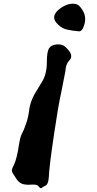

<svg xmlns="http://www.w3.org/2000/svg" viewBox="-20 -822 514 1016"><path d="M280 -587Q295 -588 305.5 -585Q316 -582 323.5 -576Q331 -570 342 -557Q371 -524 344 -499Q328 -481 326 -445Q321 -418 304 -333Q288 -262 266 -112Q240 62 238 119Q235 158 215 163Q211 165 208 167Q205 169 203.5 170Q202 171 201 172Q200 173 199 173.5Q198 174 197 174Q190 173 184 164Q177 153 148 155Q125 157 110 154Q95 152 82 142Q70 132 60 114Q44 92 43 82Q42 72 54 50Q70 16 81 -60Q85 -84 89 -97Q93 -110 100 -123Q107 -136 110 -146Q127 -187 133 -229Q134 -239 135.5 -247.5Q137 -256 138.5 -263Q140 -270 143 -278Q146 -286 147.5 -291Q149 -296 153.5 -305Q158 -314 160 -318.5Q162 -323 168.5 -333.5Q175 -344 177.5 -348Q180 -352 188 -365.5Q196 -379 200 -385Q228 -428 228 -494Q228 -547 239 -565.5Q250 -584 280 -587ZM418 -766Q442 -726 421 -677Q411 -652 391 -657Q386 -657 364 -660Q357 -661 351.5 -662.5Q346 -664 342 -664Q312 -668 286.5 -692.5Q261 -717 268 -740Q274 -761 303 -780.5Q332 -800 357 -802Q380 -804 392.5 -796Q405 -788 418 -766Z"/></svg>

Font: Beth Ellen
Style: Regular
Weight: 400
Designer: Alyson Diaz
Version: Version 2.000